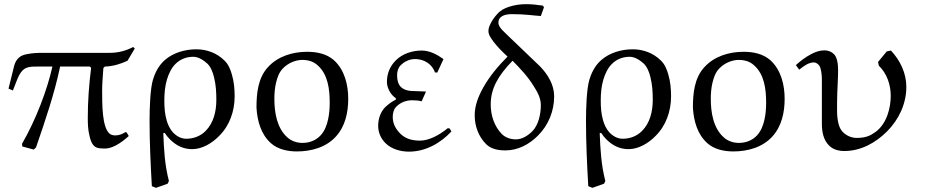

<svg xmlns="http://www.w3.org/2000/svg" viewBox="-20 -714 4445 923"><path d="M186 -460C161 -460 136 -459 111 -454C96 -451 81 -447 70 -436C60 -427 53 -414 49 -401L21 -288L42 -279L60 -325C67 -343 75 -362 89 -376C107 -394 133 -394 158 -394H232C207 -282 153 -139 86 -23L87 -10L142 5L153 -5C197 -133 242 -264 269 -394H412L418 -388C408 -308 402 -228 402 -147C402 -119 403 -90 410 -62C414 -44 419 -25 433 -12C445 0 467 0 486 0C504 0 521 -7 537 -15C560 -27 580 -43 599 -60L589 -77L583 -79C568 -69 552 -63 534 -63C524 -63 512 -66 505 -73C471 -106 471 -209 471 -282C471 -316 475 -352 477 -387L484 -394C522 -395 559 -406 593 -422L628 -481L620 -488C586 -470 548 -460 509 -460Z M730 189 786 169C788 165 792 157 792 156C772 78 768 6 765 -74L772 -75C780 -63 787 -54 796 -45C827 -14 861 3 904 3C952 3 1000 -26 1033 -60C1084 -110 1108 -180 1108 -251C1108 -286 1105 -321 1095 -355C1088 -380 1078 -405 1059 -423C1023 -459 974 -477 924 -477C870 -477 813 -461 772 -425C739 -396 723 -357 715 -330C702 -285 699 -194 699 -133C699 -28 704 77 710 181ZM770 -231C770 -265 773 -300 783 -333C791 -359 804 -388 824 -407C847 -430 877 -441 909 -441C935 -441 959 -424 977 -408C992 -394 1004 -366 1009 -342C1018 -307 1020 -270 1020 -234C1020 -179 1007 -123 968 -84C943 -59 910 -47 875 -47C850 -47 828 -60 811 -78C797 -94 787 -114 781 -136C772 -167 770 -199 770 -231Z M1307 -316C1313 -341 1321 -365 1339 -384C1365 -412 1403 -426 1433 -426C1460 -426 1487 -419 1507 -400C1557 -356 1565 -284 1565 -220C1565 -193 1563 -166 1557 -139C1551 -112 1541 -85 1522 -64C1499 -39 1468 -27 1434 -27C1407 -27 1381 -36 1362 -53C1311 -98 1299 -173 1299 -239C1299 -265 1301 -291 1307 -316ZM1407 14C1477 14 1549 -6 1596 -59C1640 -108 1654 -174 1654 -239C1654 -306 1637 -377 1586 -424C1550 -456 1503 -465 1456 -465C1386 -465 1315 -443 1268 -391C1220 -339 1213 -265 1213 -196C1217 -133 1234 -69 1282 -26C1315 4 1363 14 1407 14Z M2112 -430C2081 -452 2046 -471 2007 -471C1962 -471 1915 -456 1883 -424C1856 -397 1840 -363 1840 -320C1840 -290 1860 -256 1883 -242V-235C1864 -226 1847 -213 1832 -199C1809 -176 1798 -142 1798 -109C1798 -78 1810 -49 1833 -26C1862 3 1906 15 1946 15C2025 15 2097 -25 2150 -82L2142 -96L2133 -98C2112 -81 2088 -65 2064 -54C2043 -45 2022 -38 2000 -38C1966 -38 1934 -44 1907 -69C1884 -91 1868 -118 1868 -151C1868 -169 1872 -189 1886 -202C1906 -222 1933 -232 1961 -232C1977 -232 1992 -231 2007 -227L2028 -274C2011 -275 1978 -276 1977 -276C1952 -276 1926 -278 1907 -296C1892 -312 1889 -332 1889 -353C1889 -371 1894 -388 1906 -400C1925 -419 1949 -430 1975 -430C2002 -430 2028 -421 2048 -402C2058 -392 2066 -380 2071 -366L2082 -365Z M2590 -687C2561 -691 2537 -694 2510 -694C2481 -694 2453 -690 2426 -681C2405 -674 2385 -664 2370 -646C2358 -633 2347 -618 2339 -602C2333 -590 2328 -578 2328 -565C2328 -546 2341 -530 2352 -514C2372 -488 2395 -465 2420 -442C2375 -397 2334 -348 2303 -293C2280 -252 2262 -207 2262 -160C2262 -108 2280 -58 2317 -21C2341 3 2376 9 2410 9C2470 9 2525 -20 2567 -63C2617 -113 2644 -181 2644 -251C2644 -306 2614 -356 2576 -395L2481 -486C2452 -514 2399 -564 2395 -569C2386 -579 2376 -591 2376 -605C2376 -637 2408 -646 2441 -646C2507 -646 2545 -639 2580 -637L2595 -679ZM2444 -422C2480 -386 2519 -344 2545 -301C2563 -273 2580 -243 2580 -209C2580 -164 2568 -112 2539 -83C2518 -62 2490 -44 2460 -44C2435 -44 2411 -52 2393 -69C2356 -107 2339 -159 2339 -212C2339 -288 2374 -350 2444 -422Z M2828 189 2884 169C2886 165 2890 157 2890 156C2870 78 2866 6 2863 -74L2870 -75C2878 -63 2885 -54 2894 -45C2925 -14 2959 3 3002 3C3050 3 3098 -26 3131 -60C3182 -110 3206 -180 3206 -251C3206 -286 3203 -321 3193 -355C3186 -380 3176 -405 3157 -423C3121 -459 3072 -477 3022 -477C2968 -477 2911 -461 2870 -425C2837 -396 2821 -357 2813 -330C2800 -285 2797 -194 2797 -133C2797 -28 2802 77 2808 181ZM2868 -231C2868 -265 2871 -300 2881 -333C2889 -359 2902 -388 2922 -407C2945 -430 2975 -441 3007 -441C3033 -441 3057 -424 3075 -408C3090 -394 3102 -366 3107 -342C3116 -307 3118 -270 3118 -234C3118 -179 3105 -123 3066 -84C3041 -59 3008 -47 2973 -47C2948 -47 2926 -60 2909 -78C2895 -94 2885 -114 2879 -136C2870 -167 2868 -199 2868 -231Z M3405 -316C3411 -341 3419 -365 3437 -384C3463 -412 3501 -426 3531 -426C3558 -426 3585 -419 3605 -400C3655 -356 3663 -284 3663 -220C3663 -193 3661 -166 3655 -139C3649 -112 3639 -85 3620 -64C3597 -39 3566 -27 3532 -27C3505 -27 3479 -36 3460 -53C3409 -98 3397 -173 3397 -239C3397 -265 3399 -291 3405 -316ZM3505 14C3575 14 3647 -6 3694 -59C3738 -108 3752 -174 3752 -239C3752 -306 3735 -377 3684 -424C3648 -456 3601 -465 3554 -465C3484 -465 3413 -443 3366 -391C3318 -339 3311 -265 3311 -196C3315 -133 3332 -69 3380 -26C3413 4 3461 14 3505 14Z M4205 -398C4244 -360 4262 -307 4262 -253C4262 -199 4245 -120 4188 -79C4163 -61 4141 -51 4098 -51C4073 -51 4049 -62 4032 -79C4021 -90 4015 -104 4011 -119C4006 -139 4004 -160 4004 -181C4004 -209 4004 -240 4005 -266C4006 -302 4009 -339 4009 -376C4009 -392 4008 -408 4004 -424C4001 -435 3997 -446 3989 -454C3977 -466 3960 -472 3943 -472C3920 -472 3899 -464 3880 -454C3853 -440 3829 -422 3806 -401L3822 -379C3843 -396 3867 -414 3893 -414C3903 -414 3913 -406 3919 -398C3928 -384 3931 -353 3931 -330V-119C3931 -81 3938 -42 3965 -15C3984 5 4012 12 4039 12C4118 12 4189 -27 4244 -82C4301 -139 4337 -215 4337 -296C4337 -362 4308 -423 4263 -471L4243 -467L4201 -416Z"/></svg>

Font: Neo Euler
Style: Euler
Weight: 500
Designer: Hermann Zapf
Version: Version 000.002